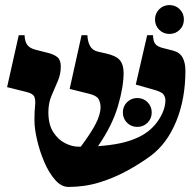

<svg xmlns="http://www.w3.org/2000/svg" viewBox="-20 -724 775 758"><path d="M250 14Q222 14 197.5 -14Q173 -42 155 -84Q137 -126 126.5 -171Q116 -216 116 -250Q116 -285 118.5 -307Q121 -329 115.5 -342Q110 -355 84 -361L8 -380L54 -585H77Q78 -560 87.5 -547Q97 -534 119 -528L170 -515Q194 -509 207 -498Q220 -487 220 -461Q220 -431 208 -403.5Q196 -376 183.5 -346.5Q171 -317 171 -281Q171 -232 190.5 -202Q210 -172 237.5 -158.5Q265 -145 288 -145Q294 -145 299 -145Q338 -197 357.5 -234.5Q377 -272 377 -301Q377 -319 369 -333Q361 -347 331 -354L255 -373L302 -585H325Q326 -560 335.5 -542.5Q345 -525 367 -520L398 -513Q439 -504 453.5 -486Q468 -468 468 -437Q468 -381 445.5 -304.5Q423 -228 367 -147Q414 -150 454.5 -158.5Q495 -167 528 -183Q576 -206 604.5 -248Q633 -290 633 -329Q633 -340 625.5 -351Q618 -362 580 -372L516 -390L561 -585H584Q585 -560 593.5 -550Q602 -540 621 -535L664 -524Q690 -517 701 -496.5Q712 -476 712 -445Q712 -333 675.5 -244.5Q639 -156 574 -108Q533 -78 482 -50Q431 -22 373 -4Q315 14 250 14ZM522 -223Q498 -223 481.5 -239.5Q465 -256 465 -280Q465 -304 481.5 -320.5Q498 -337 522 -337Q546 -337 562.5 -320.5Q579 -304 579 -280Q579 -256 562.5 -239.5Q546 -223 522 -223ZM649 -590Q625 -590 608.5 -606.5Q592 -623 592 -647Q592 -671 608.5 -687.5Q625 -704 649 -704Q673 -704 689.5 -687.5Q706 -671 706 -647Q706 -623 689.5 -606.5Q673 -590 649 -590Z"/></svg>

Font: Bona Nova
Style: Bold
Weight: 700
Designer: Mateusz Machalski
Foundry: Capitalics
Version: Version 4.001; ttfautohint (v1.8.3)